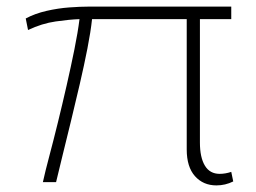

<svg xmlns="http://www.w3.org/2000/svg" viewBox="-20 -552 777 582"><path d="M636 10Q596 10 571 -18Q546 -46 546 -99V-494H259Q255 -456 245 -405Q235 -354 222 -298Q209 -242 195.5 -186.5Q182 -131 170 -82.5Q158 -34 150 0H110Q117 -32 129.5 -79Q142 -126 155.5 -181Q169 -236 182 -293Q195 -350 205.5 -402Q216 -454 221 -494Q191 -493 149 -487Q107 -481 65 -461L58 -496Q86 -511 121 -519Q156 -527 190 -529.5Q224 -532 250 -532H681V-494H586V-120Q586 -75 601 -50Q616 -25 646 -25Q663 -25 681 -31L687 -2Q663 10 636 10Z"/></svg>

Font: Georama Extended ExtraLight
Style: Regular
Weight: 200
Width: 7
Designer: Jean-Baptiste Levee
Foundry: Production Type
Version: Version 1.000